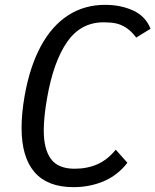

<svg xmlns="http://www.w3.org/2000/svg" viewBox="-20 -754 641 792"><path d="M69 -226.5Q69 -286.5 81.5 -358Q103 -479.5 148.5 -563.5Q194 -647.5 261 -690.8Q328 -734 413 -734Q478.5 -734 529.5 -710.5Q580.5 -687 601 -635.5L542 -599Q521.5 -626 500 -639.8Q478.5 -653.5 457 -657.8Q435.5 -662 407.5 -662Q313 -662 256.8 -580.8Q200.5 -499.5 174.5 -351Q160.5 -272.5 160.5 -216Q160.5 -138.5 190.2 -98.2Q220 -58 287.5 -58Q340 -58 381.8 -76.5Q423.5 -95 457.5 -136.5L505.5 -82.5Q465 -30.5 407.5 -6.2Q350 18 283.5 18Q176 18 122.5 -43.8Q69 -105.5 69 -226.5Z"/></svg>

Font: JuliaMono Italic
Style: Regular
Weight: 400
Italic angle: -9°
Monospace: yes
Designer: cormullion
Foundry: corm
Version: Version 0.049; ttfautohint (v1.8.4)